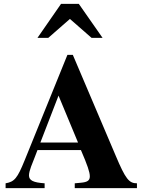

<svg xmlns="http://www.w3.org/2000/svg" viewBox="-20 -974 762 994"><path d="M384 -236H189L283 -479ZM689 0V-25C648 -25 630 -47 579 -168L357 -690H329L108 -145C70 -51 55 -33 9 -25V0H211V-25C152 -29 130 -40 130 -66C130 -90 149 -132 161 -163L174 -197H399C433 -118 445 -83 445 -61C445 -39 432 -31 399 -28L367 -25V0ZM511 -778 388 -954H296L174 -778H230L342 -876L454 -778Z"/></svg>

Font: XITS
Style: Bold
Weight: 700
Designer: MicroPress Inc., with final additions and corrections provided by Coen Hoffman, Elsevier (retired)
Version: Version 1.302